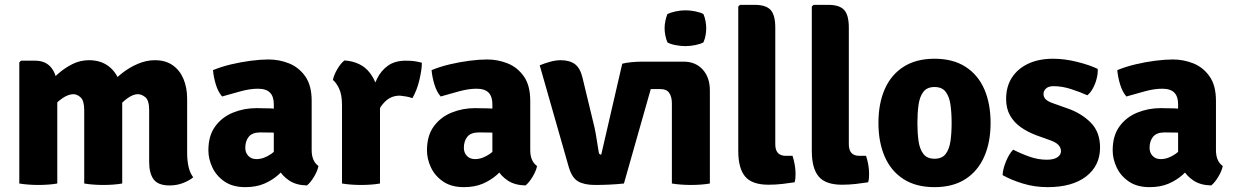

<svg xmlns="http://www.w3.org/2000/svg" viewBox="-20 -756 5087 791"><path d="M125 -506Q169.5 -506 192.8 -475.2Q216 -444.5 216 -392.5V0Q199.5 3 178.8 4.5Q158 6 138 6Q118.5 6 97.8 4.5Q77 3 59.5 0V-499L66.5 -506ZM327 -301Q327 -341 312.5 -354.5Q298 -368 282 -368Q260.5 -367.5 236.8 -351Q213 -334.5 193.5 -310.8Q174 -287 165.5 -263.5V-398.5Q189 -425 217.2 -450.2Q245.5 -475.5 278 -491.8Q310.5 -508 346.5 -508Q390 -508 420.8 -487.8Q451.5 -467.5 467.5 -432Q483.5 -396.5 483.5 -350.5V0Q467 3 446.2 4.5Q425.5 6 405.5 6Q386 6 365.2 4.5Q344.5 3 327 0ZM594.5 -302Q594.5 -342 579.2 -355Q564 -368 548 -368Q528.5 -368 505.2 -351.2Q482 -334.5 461.5 -309.2Q441 -284 429 -258V-402.5Q451.5 -429.5 482 -453.8Q512.5 -478 547.8 -493Q583 -508 618 -508Q662 -508 691.5 -487.2Q721 -466.5 736 -430.5Q751 -394.5 751 -348.5V-125Q751 -96 756.5 -70.2Q762 -44.5 776 -25.5Q759 -11.5 733.5 -1.8Q708 8 678.5 8Q631.5 8 613 -17Q594.5 -42 594.5 -89Z M838.5 -136.5Q838.5 -197 866.5 -235.2Q894.5 -273.5 939.8 -292Q985 -310.5 1036.5 -310.5Q1059 -310.5 1093.2 -309.5Q1127.5 -308.5 1155 -303V-204Q1133.5 -209 1103.2 -209.8Q1073 -210.5 1053 -210.5Q1019.5 -210.5 1005 -192.8Q990.5 -175 990.5 -147Q990.5 -127 1003 -113.8Q1015.5 -100.5 1036.5 -100.5Q1066.5 -100.5 1097.5 -122Q1128.5 -143.5 1150 -181L1172 -82Q1152.5 -59 1127.5 -36.5Q1102.5 -14 1069 0.5Q1035.5 15 990.5 15Q939 15 905.2 -8Q871.5 -31 855 -66Q838.5 -101 838.5 -136.5ZM1292 -72Q1288 -51.5 1273.5 -27.5Q1259 -3.5 1244.5 8Q1200.5 7 1171.8 -12Q1143 -31 1127.8 -58.8Q1112.5 -86.5 1108 -113V-327Q1108 -358.5 1092.2 -374.5Q1076.5 -390.5 1042.5 -390.5Q1010.5 -390.5 972.5 -380.2Q934.5 -370 895 -358.5Q878.5 -377.5 869.2 -407.8Q860 -438 857.5 -467Q891 -481 932 -490.8Q973 -500.5 1013.8 -505.8Q1054.5 -511 1086.5 -511Q1130.5 -511 1171 -494.8Q1211.5 -478.5 1237.8 -441.2Q1264 -404 1264 -340.5V-137Q1264 -115.5 1270.8 -99Q1277.5 -82.5 1292 -72Z M1718 -497.5Q1718 -470 1708 -427.2Q1698 -384.5 1679 -351.5Q1666 -356.5 1653.2 -358.5Q1640.5 -360.5 1627.5 -362Q1607.5 -362 1591.5 -354.8Q1575.5 -347.5 1562.5 -333.5Q1549.5 -319.5 1538 -299Q1526.5 -278.5 1516 -252L1498.5 -275.5Q1501 -317 1509 -357.8Q1517 -398.5 1533.5 -432Q1550 -465.5 1578.8 -485.8Q1607.5 -506 1651.5 -506Q1674.5 -506 1688.8 -503.8Q1703 -501.5 1718 -497.5ZM1351.5 -426.5Q1355.5 -447.5 1370 -471.8Q1384.5 -496 1399 -507Q1468.5 -502 1503.8 -455.8Q1539 -409.5 1545.5 -334.5V0Q1529 3 1508.5 4.5Q1488 6 1467.5 6Q1448 6 1427.2 4.5Q1406.5 3 1389 0V-323Q1389 -367.5 1376.2 -392.8Q1363.5 -418 1351.5 -426.5Z M1739 -136.5Q1739 -197 1767 -235.2Q1795 -273.5 1840.2 -292Q1885.5 -310.5 1937 -310.5Q1959.5 -310.5 1993.8 -309.5Q2028 -308.5 2055.5 -303V-204Q2034 -209 2003.8 -209.8Q1973.5 -210.5 1953.5 -210.5Q1920 -210.5 1905.5 -192.8Q1891 -175 1891 -147Q1891 -127 1903.5 -113.8Q1916 -100.5 1937 -100.5Q1967 -100.5 1998 -122Q2029 -143.5 2050.5 -181L2072.5 -82Q2053 -59 2028 -36.5Q2003 -14 1969.5 0.5Q1936 15 1891 15Q1839.5 15 1805.8 -8Q1772 -31 1755.5 -66Q1739 -101 1739 -136.5ZM2192.5 -72Q2188.5 -51.5 2174 -27.5Q2159.5 -3.5 2145 8Q2101 7 2072.2 -12Q2043.5 -31 2028.2 -58.8Q2013 -86.5 2008.5 -113V-327Q2008.5 -358.5 1992.8 -374.5Q1977 -390.5 1943 -390.5Q1911 -390.5 1873 -380.2Q1835 -370 1795.5 -358.5Q1779 -377.5 1769.8 -407.8Q1760.5 -438 1758 -467Q1791.5 -481 1832.5 -490.8Q1873.5 -500.5 1914.2 -505.8Q1955 -511 1987 -511Q2031 -511 2071.5 -494.8Q2112 -478.5 2138.2 -441.2Q2164.5 -404 2164.5 -340.5V-137Q2164.5 -115.5 2171.2 -99Q2178 -82.5 2192.5 -72Z M2904.5 0Q2888 3 2867.2 4.5Q2846.5 6 2826.5 6Q2807 6 2786.2 4.5Q2765.5 3 2748 0V-331Q2748 -356 2737.5 -372.5Q2727 -389 2700.5 -389H2661L2550.5 0Q2523 3 2492 4.5Q2461 6 2431.5 6Q2387 6 2361.5 -8.8Q2336 -23.5 2323 -68.5L2203.5 -487Q2224 -495.5 2247.2 -501.8Q2270.5 -508 2289.5 -508Q2326.5 -508 2348.5 -491.8Q2370.5 -475.5 2380 -435L2425 -248.5Q2430 -229.5 2434 -206.8Q2438 -184 2441.2 -163Q2444.5 -142 2447 -127Q2449 -119 2457 -119L2543.5 -493.5Q2557.5 -497.5 2581.2 -499.8Q2605 -502 2623.5 -502H2796.5Q2845.5 -502 2875 -469.5Q2904.5 -437 2904.5 -383.5ZM2718 -639.5Q2718 -653.5 2721 -668.8Q2724 -684 2729.5 -698Q2742.5 -704.5 2763.2 -709Q2784 -713.5 2804 -713.5Q2824 -713.5 2845.5 -709Q2867 -704.5 2878 -698Q2884 -684 2886.8 -668.2Q2889.5 -652.5 2889.5 -639.5Q2889.5 -626 2886.8 -610.5Q2884 -595 2878 -581.5Q2867 -575 2845.5 -570.5Q2824 -566 2804 -566Q2784 -566 2762.5 -570.2Q2741 -574.5 2729.5 -581.5Q2724 -595 2721 -610.5Q2718 -626 2718 -639.5Z M3245 -114Q3250.5 -97.5 3254 -78.2Q3257.5 -59 3257.5 -40Q3257.5 -31.5 3256.8 -22Q3256 -12.5 3253.5 -5Q3231 -1.5 3203 1.8Q3175 5 3146 5Q3078 5 3049.8 -28.8Q3021.5 -62.5 3021.5 -134V-729L3028.5 -736H3089.5Q3135.5 -736 3154.8 -715Q3174 -694 3174 -642V-161.5Q3174 -114 3217.5 -114Z M3548 -114Q3553.5 -97.5 3557 -78.2Q3560.5 -59 3560.5 -40Q3560.5 -31.5 3559.8 -22Q3559 -12.5 3556.5 -5Q3534 -1.5 3506 1.8Q3478 5 3449 5Q3381 5 3352.8 -28.8Q3324.5 -62.5 3324.5 -134V-729L3331.5 -736H3392.5Q3438.5 -736 3457.8 -715Q3477 -694 3477 -642V-161.5Q3477 -114 3520.5 -114Z M4061 -249.5Q4061 -169.5 4034.5 -110Q4008 -50.5 3956.8 -17.8Q3905.5 15 3830 15Q3754 15 3702.5 -18Q3651 -51 3625 -110.5Q3599 -170 3599 -249.5Q3599 -330 3625.2 -389.2Q3651.5 -448.5 3703 -481.2Q3754.5 -514 3830 -514Q3906 -514 3957.5 -481Q4009 -448 4035 -388.8Q4061 -329.5 4061 -249.5ZM3759.5 -249.5Q3759.5 -208.5 3764.2 -175Q3769 -141.5 3784.2 -121.8Q3799.5 -102 3830 -102Q3861 -102 3876 -121.8Q3891 -141.5 3895.8 -175Q3900.5 -208.5 3900.5 -249.5Q3900.5 -291 3895.8 -324.5Q3891 -358 3876 -377.8Q3861 -397.5 3830 -397.5Q3799.5 -397.5 3784.2 -377.8Q3769 -358 3764.2 -324.5Q3759.5 -291 3759.5 -249.5Z M4110.5 -34.5Q4111.5 -59.5 4124.2 -90.5Q4137 -121.5 4154 -139.5Q4187 -122.5 4222.2 -110.2Q4257.5 -98 4292.5 -98Q4321.5 -98 4336.2 -108Q4351 -118 4351 -133Q4351 -147.5 4340.5 -158.8Q4330 -170 4305.5 -178.5L4250 -198.5Q4215 -211.5 4186.5 -231.2Q4158 -251 4141.5 -279.8Q4125 -308.5 4125 -348.5Q4125 -399.5 4149 -436.5Q4173 -473.5 4216.5 -493.8Q4260 -514 4318.5 -514Q4366 -514 4418 -501Q4470 -488 4502.5 -472Q4503.5 -454 4498 -432Q4492.5 -410 4482.2 -391.5Q4472 -373 4459.5 -363.5Q4428.5 -377.5 4392 -389.2Q4355.5 -401 4320 -401Q4300 -401 4289.5 -391.5Q4279 -382 4279 -369Q4279 -356 4288 -347Q4297 -338 4317 -331L4379 -309Q4436 -289 4474 -250.5Q4512 -212 4512 -148Q4512 -73.5 4454.8 -29.2Q4397.5 15 4296 15Q4242.5 15 4194.2 0.2Q4146 -14.5 4110.5 -34.5Z M4564 -136.5Q4564 -197 4592 -235.2Q4620 -273.5 4665.2 -292Q4710.5 -310.5 4762 -310.5Q4784.5 -310.5 4818.8 -309.5Q4853 -308.5 4880.5 -303V-204Q4859 -209 4828.8 -209.8Q4798.5 -210.5 4778.5 -210.5Q4745 -210.5 4730.5 -192.8Q4716 -175 4716 -147Q4716 -127 4728.5 -113.8Q4741 -100.5 4762 -100.5Q4792 -100.5 4823 -122Q4854 -143.5 4875.5 -181L4897.5 -82Q4878 -59 4853 -36.5Q4828 -14 4794.5 0.5Q4761 15 4716 15Q4664.5 15 4630.8 -8Q4597 -31 4580.5 -66Q4564 -101 4564 -136.5ZM5017.5 -72Q5013.5 -51.5 4999 -27.5Q4984.5 -3.5 4970 8Q4926 7 4897.2 -12Q4868.5 -31 4853.2 -58.8Q4838 -86.5 4833.5 -113V-327Q4833.5 -358.5 4817.8 -374.5Q4802 -390.5 4768 -390.5Q4736 -390.5 4698 -380.2Q4660 -370 4620.5 -358.5Q4604 -377.5 4594.8 -407.8Q4585.5 -438 4583 -467Q4616.5 -481 4657.5 -490.8Q4698.5 -500.5 4739.2 -505.8Q4780 -511 4812 -511Q4856 -511 4896.5 -494.8Q4937 -478.5 4963.2 -441.2Q4989.5 -404 4989.5 -340.5V-137Q4989.5 -115.5 4996.2 -99Q5003 -82.5 5017.5 -72Z"/></svg>

Font: Signika
Style: Bold
Weight: 700
Designer: Anna Giedry
Foundry: Anna Giedry
Version: Version 2.001